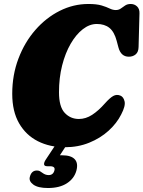

<svg xmlns="http://www.w3.org/2000/svg" viewBox="-20 -730 721 965"><path d="M585 -249.5Q601 -243 606.2 -220.2Q611.5 -197.5 589 -154.5Q567 -110.5 525.8 -73Q484.5 -35.5 428.5 -12.8Q372.5 10 306.5 10Q230.5 10 170.5 -20.2Q110.5 -50.5 76 -110.2Q41.5 -170 41.5 -258.5Q41.5 -353.5 72.8 -435.8Q104 -518 157.8 -579.5Q211.5 -641 280.2 -675.5Q349 -710 424 -710Q466 -710 490.8 -702.5Q515.5 -695 531.2 -687.2Q547 -679.5 562 -679.5Q576.5 -679.5 587.2 -687.2Q598 -695 609.2 -702.5Q620.5 -710 637 -710Q656 -710 669 -697.5Q682 -685 681 -662.5L676.5 -494Q676 -468.5 662 -456.8Q648 -445 627.5 -445Q587.5 -445 575 -492.5L566.5 -524.5Q554.5 -570 530 -589.8Q505.5 -609.5 466.5 -609.5Q430 -609.5 396 -583Q362 -556.5 335 -509.8Q308 -463 292.2 -400.8Q276.5 -338.5 276.5 -266.5Q276.5 -193.5 305.2 -162.8Q334 -132 376.5 -132Q411 -132 443 -152.8Q475 -173.5 507.5 -210.5Q532.5 -238.5 549.5 -247.8Q566.5 -257 585 -249.5ZM263.5 -8.5H319.5L281 50.5Q286.5 50.5 292.5 50.5Q337 50.5 355.5 70.2Q374 90 364 127.5Q353 167.5 316.2 191.2Q279.5 215 221 215Q171 215 147.5 197.8Q124 180.5 130 159Q138 127 165.5 127Q174.5 127 180.8 130.5Q187 134 193.5 139Q208 150 224.5 150Q247.5 150 253.5 126.5Q259.5 105.5 230.5 105.5H217.5Q202.5 105.5 201.5 96Q200.5 86.5 210.5 71.5Z"/></svg>

Font: Fraunces 144pt S100 Black
Style: Italic
Weight: 900
Italic angle: -16°
Version: Version 1.000; ttfautohint (v1.8.3)